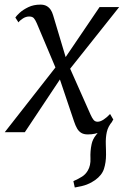

<svg xmlns="http://www.w3.org/2000/svg" viewBox="-30 -573 544 832"><path d="M294 239.5 288 212Q310.5 202 325.8 192.2Q341 182.5 350.5 166Q363.5 144 362 113Q360.5 82 367 51.5Q371.5 30.5 385.5 13Q399.5 -4.5 407.5 -15.5L457 -47Q438 -25 432.8 -0.8Q427.5 23.5 428.5 52.5Q429 64 429.2 75.2Q429.5 86.5 429.5 97Q429.5 131 420.5 158.8Q411.5 186.5 382 207.5Q366 219 346.8 226.5Q327.5 234 294 239.5ZM350.5 9.5Q333.5 9.5 322.5 3Q311.5 -3.5 304.2 -16Q297 -28.5 291 -46.5L219.5 -258.5L248.5 -257L77.5 0H-9.5L230.5 -306.5L222.5 -251.5L129.5 -472Q123.5 -486 117 -493.8Q110.5 -501.5 96.5 -501.5Q82.5 -501.5 69.2 -493Q56 -484.5 50 -476L36.5 -497Q41 -504.5 55.5 -517.8Q70 -531 92.8 -542Q115.5 -553 145 -553Q161 -553 171.5 -547.2Q182 -541.5 189 -531.5Q196 -521.5 200 -507.5L263.5 -295.5L235 -297L401.5 -542.5H486.5L253.5 -249.5L261.5 -303.5L362.5 -76Q369 -61.5 375.5 -53.5Q382 -45.5 393 -45.5Q404.5 -45.5 418.8 -54.8Q433 -64 447 -79L461 -55Q456.5 -46 443.2 -30.8Q430 -15.5 407.2 -3Q384.5 9.5 350.5 9.5Z"/></svg>

Font: Merriweather 48pt Light
Style: Italic
Weight: 300
Italic angle: -7.8°
Version: Version 2.101